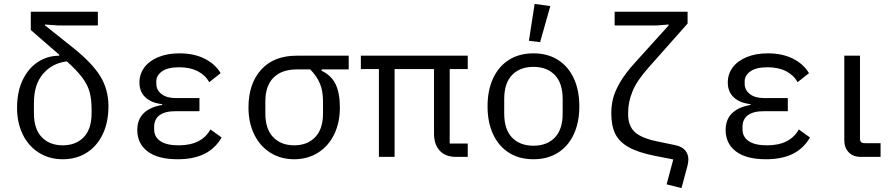

<svg xmlns="http://www.w3.org/2000/svg" viewBox="-20 -800 4540 979"><path d="M279 -670 209 -675V-671L352 -557Q452 -477 492.5 -409.5Q533 -342 533 -259Q533 -176 503.5 -115Q474 -54 421.5 -21Q369 12 300 12Q232 12 179 -21Q126 -54 96.5 -113.5Q67 -173 67 -250Q67 -334 96.5 -394Q126 -454 175 -485Q224 -516 282 -516V-521L137 -647V-740H479V-670ZM321 -487Q246 -478 199.5 -423.5Q153 -369 153 -277V-223Q153 -142 193 -100.5Q233 -59 300 -59Q367 -59 407 -100.5Q447 -142 447 -223V-241Q447 -294 437 -330.5Q427 -367 400.5 -403Q374 -439 321 -487Z M1110 -99Q1078 -43 1022.5 -15.5Q967 12 886 12Q785 12 732.5 -28Q680 -68 680 -137Q680 -190 712 -222Q744 -254 807 -265V-269Q752 -275 721.5 -303.5Q691 -332 691 -379Q691 -422 715.5 -455.5Q740 -489 786.5 -508.5Q833 -528 895 -528Q969 -528 1023 -501Q1077 -474 1105 -427L1047 -381Q1027 -417 988 -437Q949 -457 894 -457Q835 -457 806 -436Q777 -415 777 -386V-374Q777 -341 803.5 -320.5Q830 -300 875 -300H997V-233H875Q821 -233 793.5 -212.5Q766 -192 766 -153V-141Q766 -102 797.5 -80.5Q829 -59 891 -59Q950 -59 990.5 -79.5Q1031 -100 1053 -140Z M1620 -446V-439Q1669 -416 1691 -371Q1713 -326 1713 -252Q1713 -174 1683.5 -114Q1654 -54 1601 -21Q1548 12 1480 12Q1412 12 1359 -21Q1306 -54 1276.5 -114Q1247 -174 1247 -252Q1247 -373 1311.5 -444.5Q1376 -516 1492 -516H1758V-446ZM1492 -446Q1417 -446 1375 -404.5Q1333 -363 1333 -283V-221Q1333 -142 1373 -100.5Q1413 -59 1480 -59Q1547 -59 1587 -100.5Q1627 -142 1627 -221V-283Q1627 -336 1611.5 -373.5Q1596 -411 1562 -446Z M1912 -448H1820V-516H2365V-448H2273V-68H2365V0H2307Q2251 0 2222 -32Q2193 -64 2193 -118V-448H1992V0H1912Z M2466 -258Q2466 -340 2494.5 -401Q2523 -462 2575.5 -495Q2628 -528 2700 -528Q2772 -528 2824.5 -495Q2877 -462 2905.5 -401Q2934 -340 2934 -258Q2934 -176 2905.5 -115Q2877 -54 2824.5 -21Q2772 12 2700 12Q2628 12 2575.5 -21Q2523 -54 2494.5 -115Q2466 -176 2466 -258ZM2849 -221V-295Q2849 -376 2809 -417.5Q2769 -459 2700 -459Q2631 -459 2591 -417.5Q2551 -376 2551 -295V-221Q2551 -140 2591 -98.5Q2631 -57 2700 -57Q2769 -57 2809 -98.5Q2849 -140 2849 -221ZM2677 -592 2706 -780 2786 -769 2734 -585Z M3114 -740H3486V-680L3290 -459Q3228 -390 3205.5 -335Q3183 -280 3183 -229V-215Q3183 -159 3216 -127.5Q3249 -96 3331 -79L3423 -60Q3457 -53 3473.5 -33.5Q3490 -14 3490 14Q3490 27 3485 47L3455 159L3379 140L3413 13L3321 -5Q3235 -22 3186.5 -49Q3138 -76 3117.5 -117Q3097 -158 3097 -222Q3097 -262 3106 -298Q3115 -334 3141.5 -380Q3168 -426 3220 -483L3389 -670V-675L3327 -670H3114Z M4110 -99Q4078 -43 4022.5 -15.5Q3967 12 3886 12Q3785 12 3732.5 -28Q3680 -68 3680 -137Q3680 -190 3712 -222Q3744 -254 3807 -265V-269Q3752 -275 3721.5 -303.5Q3691 -332 3691 -379Q3691 -422 3715.5 -455.5Q3740 -489 3786.5 -508.5Q3833 -528 3895 -528Q3969 -528 4023 -501Q4077 -474 4105 -427L4047 -381Q4027 -417 3988 -437Q3949 -457 3894 -457Q3835 -457 3806 -436Q3777 -415 3777 -386V-374Q3777 -341 3803.5 -320.5Q3830 -300 3875 -300H3997V-233H3875Q3821 -233 3793.5 -212.5Q3766 -192 3766 -153V-141Q3766 -102 3797.5 -80.5Q3829 -59 3891 -59Q3950 -59 3990.5 -79.5Q4031 -100 4053 -140Z M4470 0H4370Q4330 0 4307.5 -23.5Q4285 -47 4285 -85V-516H4365V-96Q4365 -81 4370.5 -75.5Q4376 -70 4391 -70H4470Z"/></svg>

Font: iA Writer Duo V
Style: Regular
Weight: 400
Designer: Mike Abbink, Paul van der Laan, Pieter van Rosmalen, Oliver Reichenstein
Foundry: Information Architects Inc.
Version: Version 2.000